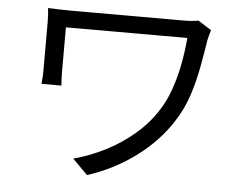

<svg xmlns="http://www.w3.org/2000/svg" viewBox="-52 -770 1104 869"><g transform="rotate(5 500.0 -335.5)"><path d="M876.1 -667.1Q874.4 -662.4 871.4 -653Q868.4 -643.6 866.4 -634.5Q864.5 -625.4 863.1 -620.4Q854.1 -561.5 842 -496.5Q829.9 -431.6 809.1 -367.6Q788.4 -303.7 751.7 -246.8Q691.1 -150.8 592.6 -77.5Q494.1 -4.2 373.5 34.9L305.2 -34Q378.9 -53.8 448.4 -89Q517.9 -124.2 577.2 -174.5Q636.5 -224.9 676.9 -288.3Q705.8 -332.8 725 -388.1Q744.2 -443.3 755.6 -503.7Q767 -564.1 772 -623Q759.8 -623 727.9 -623Q696.1 -623 650.8 -623Q605.5 -623 553.5 -623Q501.5 -623 449.5 -623Q397.5 -623 351.1 -623Q304.6 -623 269.9 -623Q235.2 -623 220.2 -623Q220.2 -614.2 220.2 -594.3Q220.2 -574.4 220.2 -548.9Q220.2 -523.5 220.2 -498.1Q220.2 -472.8 220.2 -452.5Q220.2 -432.3 220.2 -422.5Q220.2 -412.1 220.7 -394.7Q221.2 -377.3 222.9 -358.6H132.4Q134.4 -377.3 135.2 -393Q135.9 -408.7 135.9 -422.5Q135.9 -434.7 135.9 -462.8Q135.9 -490.9 135.9 -525.1Q135.9 -559.4 135.9 -590Q135.9 -620.6 135.9 -636.2Q135.9 -653.3 135 -669.9Q134.2 -686.5 132.2 -703Q152.7 -702 179.5 -701.1Q206.4 -700.2 238.8 -700.2Q245.9 -700.2 274.5 -700.2Q303 -700.2 345.1 -700.2Q387.2 -700.2 437.2 -700.2Q487.1 -700.2 537.2 -700.2Q587.3 -700.2 632 -700.2Q676.7 -700.2 708.4 -700.2Q740.1 -700.2 752.3 -700.2Q768.6 -700.2 785.4 -701.6Q802.2 -703 815.2 -705.7Z"/></g></svg>

Font: Noto Sans KR Thin
Style: Regular
Weight: 100
Designer: Ryoko NISHIZUKA 西塚涼子 (kana, bopomofo & ideographs); Paul D. Hunt (Latin, Greek & Cyrillic); Sandoll Communications 산돌커뮤니
Foundry: Adobe
Version: Version 2.004-H2;hotconv 1.0.118;makeotfexe 2.5.65603